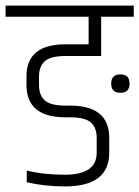

<svg xmlns="http://www.w3.org/2000/svg" viewBox="-40 -664 500 689"><path d="M392 -331Q359 -331 359 -364Q359 -397 392 -397Q425 -397 425 -364Q425 -331 392 -331ZM352 -169V-116Q352 5 193 5Q121 5 56 -10V-52Q116 -37 193 -37Q307 -37 307 -116V-169Q307 -206 286 -224.5Q265 -243 212 -243H195Q55 -243 55 -359V-390Q55 -505 195 -505H278V-604H-20V-644H440V-604H323V-463H195Q142 -463 121 -444.5Q100 -426 100 -390V-359Q100 -322 121 -303.5Q142 -285 195 -285H212Q352 -285 352 -169Z"/></svg>

Font: Khand Light
Style: Regular
Weight: 300
Designer: Devanagari: Sanchit Sawaria, Jyotish Sonowal; Latin: Satya Rajpurohit
Foundry: Indian Type Foundry
Version: Version 1.101;PS 1.0;hotconv 1.0.78;makeotf.lib2.5.61930; tt